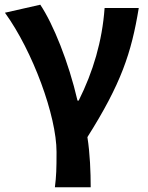

<svg xmlns="http://www.w3.org/2000/svg" viewBox="-20 -594 629 815"><path d="M213 201H365C365 138 362 57 351 -12C494 -238 538 -370 569 -560H424C414 -419 375 -289 314 -167H309C271 -331 206 -492 151 -574L1 -540C119 -377 220 -102 220 51C220 124 219 153 213 201Z"/></svg>

Font: Noto Sans JP
Style: Bold
Weight: 700
Designer: Ryoko NISHIZUKA 西塚涼子 (kana, bopomofo & ideographs); Paul D. Hunt (Latin, Greek & Cyrillic); Sandoll Communications 산돌커뮤니
Foundry: Adobe
Version: Version 2.004;hotconv 1.0.118;makeotfexe 2.5.65603